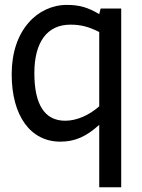

<svg xmlns="http://www.w3.org/2000/svg" viewBox="-20 -581 593 802"><path d="M486.3 -545.4H400.4L394.5 -522C348.1 -549.3 314 -560.5 258.8 -560.5C198.2 -560.5 139.6 -533.2 99.1 -485.8C54.7 -435.1 28.8 -361.3 28.8 -271C28.8 -95.7 108.4 10.7 231.9 10.7C293 10.7 340.3 -10.3 394.5 -59.6V201.2H486.3ZM394.5 -136.7C351.6 -99.6 301.3 -76.7 252 -76.7C165.5 -76.7 123.5 -146 123.5 -275.4C123.5 -406.2 177.7 -478 273.9 -478C316.4 -478 349.1 -470.2 394.5 -447.3Z"/></svg>

Font: SG Kara Light
Style: Regular
Weight: 400
Designer: Damoon Khanjanzadeh
Version: Version 1.000